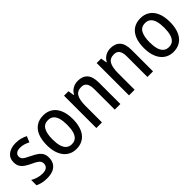

<svg xmlns="http://www.w3.org/2000/svg" viewBox="149 -1400 2261 2261"><g transform="rotate(-45 1280.0 -269.0)"><path d="M376.5 -148.4Q376.5 -97.2 354.5 -61.8Q332.5 -26.4 290.8 -8.3Q249 9.8 189.5 9.8Q142.6 9.8 106.2 1.2Q69.8 -7.3 41 -22V-110.4Q69.8 -92.8 109.6 -80.3Q149.4 -67.9 188.5 -67.9Q237.8 -67.9 261.2 -87.6Q284.7 -107.4 284.7 -142.1Q284.7 -162.1 275.1 -177.7Q265.6 -193.4 242.4 -208.5Q219.2 -223.6 177.7 -242.2Q135.3 -262.2 104.5 -283.4Q73.7 -304.7 57.4 -333.3Q41 -361.8 41 -404.8Q41 -472.2 89.8 -510.3Q138.7 -548.3 219.2 -548.3Q261.7 -548.3 298.8 -538.8Q335.9 -529.3 370.1 -511.7L339.4 -438.5Q311 -453.1 280.5 -462.6Q250 -472.2 218.3 -472.2Q176.8 -472.2 154.1 -455.3Q131.3 -438.5 131.3 -408.7Q131.3 -387.7 141.6 -373Q151.9 -358.4 175.8 -344.2Q199.7 -330.1 240.2 -311Q281.7 -291 312.3 -270Q342.8 -249 359.6 -220.5Q376.5 -191.9 376.5 -148.4Z M896 -270Q896 -206.1 881.8 -154.3Q867.7 -102.5 840.1 -65.9Q812.5 -29.3 771.5 -9.8Q730.5 9.8 676.8 9.8Q626.5 9.8 586.4 -9.8Q546.4 -29.3 518.3 -65.7Q490.2 -102.1 475.3 -153.8Q460.4 -205.6 460.4 -270Q460.4 -357.9 485.6 -420.2Q510.7 -482.4 559.6 -515.4Q608.4 -548.3 679.2 -548.3Q745.6 -548.3 794.4 -516.1Q843.3 -483.9 869.6 -421.9Q896 -359.9 896 -270ZM556.2 -270Q556.2 -205.6 569.1 -160.6Q582 -115.7 609.1 -92.3Q636.2 -68.8 678.7 -68.8Q721.2 -68.8 748 -92Q774.9 -115.2 787.6 -160.2Q800.3 -205.1 800.3 -270Q800.3 -334 787.6 -378.4Q774.9 -422.9 748 -446Q721.2 -469.2 678.2 -469.2Q614.3 -469.2 585.2 -418.2Q556.2 -367.2 556.2 -270Z M1252.9 -548.3Q1332 -548.3 1374 -502Q1416 -455.6 1416 -357.4V0H1322.8V-340.3Q1322.8 -404.3 1301 -436.3Q1279.3 -468.3 1232.4 -468.3Q1165.5 -468.3 1137.7 -421.1Q1109.9 -374 1109.9 -275.9V0H1016.1V-538.6H1090.3L1102.5 -462.9H1107.9Q1122.1 -490.2 1144 -509.3Q1166 -528.3 1193.8 -538.3Q1221.7 -548.3 1252.9 -548.3Z M1796.9 -548.3Q1876 -548.3 1918 -502Q1960 -455.6 1960 -357.4V0H1866.7V-340.3Q1866.7 -404.3 1845 -436.3Q1823.2 -468.3 1776.4 -468.3Q1709.5 -468.3 1681.6 -421.1Q1653.8 -374 1653.8 -275.9V0H1560.1V-538.6H1634.3L1646.5 -462.9H1651.9Q1666 -490.2 1688 -509.3Q1710 -528.3 1737.8 -538.3Q1765.6 -548.3 1796.9 -548.3Z M2513.2 -270Q2513.2 -206.1 2499 -154.3Q2484.9 -102.5 2457.3 -65.9Q2429.7 -29.3 2388.7 -9.8Q2347.7 9.8 2293.9 9.8Q2243.7 9.8 2203.6 -9.8Q2163.6 -29.3 2135.5 -65.7Q2107.4 -102.1 2092.5 -153.8Q2077.6 -205.6 2077.6 -270Q2077.6 -357.9 2102.8 -420.2Q2127.9 -482.4 2176.8 -515.4Q2225.6 -548.3 2296.4 -548.3Q2362.8 -548.3 2411.6 -516.1Q2460.4 -483.9 2486.8 -421.9Q2513.2 -359.9 2513.2 -270ZM2173.3 -270Q2173.3 -205.6 2186.3 -160.6Q2199.2 -115.7 2226.3 -92.3Q2253.4 -68.8 2295.9 -68.8Q2338.4 -68.8 2365.2 -92Q2392.1 -115.2 2404.8 -160.2Q2417.5 -205.1 2417.5 -270Q2417.5 -334 2404.8 -378.4Q2392.1 -422.9 2365.2 -446Q2338.4 -469.2 2295.4 -469.2Q2231.4 -469.2 2202.4 -418.2Q2173.3 -367.2 2173.3 -270Z"/></g></svg>

Font: Open Sans SemiCondensed Medium
Style: Regular
Weight: 500
Width: 4
Designer: Monotype Design Team
Foundry: Monotype Imaging Inc.
Version: Version 3.000